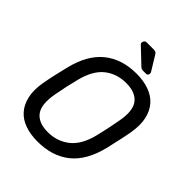

<svg xmlns="http://www.w3.org/2000/svg" viewBox="-247 -1024 1170 1170"><g transform="rotate(45 338.5 -439.0)"><path d="M54 -265Q62 -310 71 -349.5Q80 -389 91 -434Q124 -574 207 -642Q290 -710 417 -710Q477 -710 525 -693Q573 -676 603.5 -641.5Q634 -607 645.5 -555Q657 -503 645 -434Q637 -389 628 -349.5Q619 -310 609 -265Q575 -123 492 -56.5Q409 10 282 10Q222 10 174.5 -6.5Q127 -23 96.5 -57Q66 -91 54 -143Q42 -195 54 -265ZM286 -75Q365 -75 424.5 -121Q484 -167 510 -270Q521 -315 528.5 -350.5Q536 -386 544 -430Q564 -533 529 -579Q494 -625 413 -625Q332 -625 274 -579Q216 -533 190 -430Q179 -386 171 -350.5Q163 -315 155 -270Q136 -167 170.5 -121Q205 -75 286 -75ZM305 -869Q309 -888 326 -888H384Q398 -888 404.5 -884Q411 -880 417 -869L472 -779Q476 -773 474 -763Q471 -750 457 -750H438Q427 -750 420.5 -752Q414 -754 407 -761L309 -854Q303 -861 305 -869Z"/></g></svg>

Font: SVN-Rubik
Style: Italic
Weight: 400
Italic angle: -12°
Designer: Hubert and Fischer
Foundry: Hubert & Fischer
Version: Version 2.101; ttfautohint (v1.8.3)